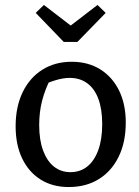

<svg xmlns="http://www.w3.org/2000/svg" viewBox="-20 -745 562 774"><path d="M257 9Q192 9 144 -21Q96 -51 69.5 -106Q43 -161 43 -236Q43 -314 71 -372.5Q99 -431 150 -463.5Q201 -496 269 -496Q335 -496 384 -465.5Q433 -435 460 -380Q487 -325 487 -251Q487 -172 458.5 -113.5Q430 -55 378.5 -23Q327 9 257 9ZM264 -51Q303 -51 331.5 -73.5Q360 -96 376 -139.5Q392 -183 392 -245Q392 -305 376.5 -346.5Q361 -388 331.5 -409.5Q302 -431 261 -431Q235 -431 203.5 -421.5Q172 -412 132 -393L185 -430Q162 -386 150 -340Q138 -294 138 -241Q138 -180 154 -137.5Q170 -95 198 -73Q226 -51 264 -51ZM237 -576 124 -693 157 -725 265 -642 373 -725 406 -693 292 -576Z"/></svg>

Font: Piazzolla 24pt Medium
Style: Regular
Weight: 500
Designer: Juan Pablo del Peral
Foundry: Huerta Tipografica
Version: Version 2.005